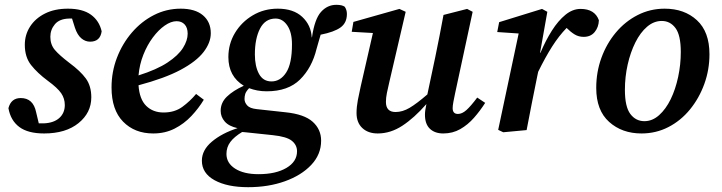

<svg xmlns="http://www.w3.org/2000/svg" viewBox="-20 -540 2995 797"><path d="M163 14Q96 14 60 -13Q24 -40 15 -91Q26 -133 66 -133Q118 -133 130 -74L141 -28Q146 -28 151.5 -28Q157 -28 163 -28Q204 -30 226.5 -50.5Q249 -71 249 -104Q249 -131 234 -153Q219 -175 178 -205Q135 -237 109 -270Q83 -303 83 -354Q83 -396 105 -430Q127 -464 167 -484Q207 -504 262 -504Q323 -504 357.5 -479Q392 -454 402 -410Q396 -367 354 -367Q334 -367 317.5 -381Q301 -395 291 -425L279 -463Q276 -463 273 -463Q270 -463 267 -463Q227 -462 208 -439.5Q189 -417 189 -387Q189 -355 207.5 -333Q226 -311 268 -279Q314 -245 336.5 -214Q359 -183 359 -136Q359 -72 306 -29Q253 14 163 14Z M713 -452Q690 -452 664 -434Q638 -416 614.5 -384.5Q591 -353 575 -312.5Q559 -272 555 -227Q631 -251 675.5 -280.5Q720 -310 739.5 -341Q759 -372 759 -400Q759 -425 746.5 -438.5Q734 -452 713 -452ZM616 14Q539 14 491 -35Q443 -84 443 -177Q443 -242 465.5 -300.5Q488 -359 527.5 -405Q567 -451 619 -477.5Q671 -504 730 -504Q790 -504 822.5 -476.5Q855 -449 855 -402Q855 -363 825 -324Q795 -285 729.5 -250Q664 -215 555 -186Q559 -128 587 -100.5Q615 -73 659 -73Q705 -73 737 -96.5Q769 -120 794 -150L826 -126Q805 -91 774.5 -58.5Q744 -26 704.5 -6Q665 14 616 14Z M1087 -161Q1066 -161 1048 -164.5Q1030 -168 1014 -174Q1001 -160 998 -150Q995 -140 995 -129Q995 -115 1006 -102.5Q1017 -90 1046 -87L1165 -74Q1243 -66 1278 -34.5Q1313 -3 1313 44Q1313 101 1272 144.5Q1231 188 1162.5 212.5Q1094 237 1010 237Q923 237 870.5 208Q818 179 818 127Q818 83 859.5 48Q901 13 966 -8Q930 -16 913 -35.5Q896 -55 896 -80Q896 -114 922 -139Q948 -164 992 -184Q928 -223 928 -303Q928 -358 955.5 -403.5Q983 -449 1029.5 -476.5Q1076 -504 1133 -504Q1198 -504 1234.5 -470Q1271 -436 1274 -385H1275Q1286 -461 1312.5 -490.5Q1339 -520 1376 -520Q1400 -520 1411 -512Q1420 -499 1420 -482Q1420 -445 1393.5 -426Q1367 -407 1311 -396Q1307 -383 1303 -368.5Q1299 -354 1294 -337Q1275 -259 1225.5 -210Q1176 -161 1087 -161ZM1107 -202Q1144 -202 1168 -239Q1192 -276 1192 -356Q1192 -406 1172.5 -434.5Q1153 -463 1124 -463Q1081 -463 1059.5 -421.5Q1038 -380 1038 -314Q1038 -265 1055 -233.5Q1072 -202 1107 -202ZM920 99Q920 137 956 160Q992 183 1053 183Q1125 183 1169 157Q1213 131 1213 88Q1213 62 1191.5 44.5Q1170 27 1112 21L998 9Q995 9 992 8.5Q989 8 985 8Q952 28 936 49.5Q920 71 920 99Z M1820 14Q1785 14 1764.5 -5.5Q1744 -25 1744 -64Q1744 -80 1750 -108Q1699 -50 1650 -18Q1601 14 1548 14Q1508 14 1484 -8.5Q1460 -31 1460 -71Q1460 -96 1465.5 -125Q1471 -154 1477 -180L1528 -403L1440 -408L1447 -449L1638 -503L1664 -491L1596 -199Q1590 -174 1586 -154Q1582 -134 1582 -117Q1582 -75 1622 -75Q1651 -75 1680.5 -92.5Q1710 -110 1754 -148L1787 -304Q1796 -348 1804.5 -391Q1813 -434 1821 -478L1919 -503L1942 -491L1869 -152Q1865 -133 1862 -117Q1859 -101 1859 -91Q1859 -67 1881 -67Q1898 -67 1916 -83Q1934 -99 1961 -135L1994 -113Q1973 -80 1947.5 -51Q1922 -22 1890.5 -4Q1859 14 1820 14Z M2048 -1 2133 -401 2044 -407 2052 -448 2230 -503 2252 -491 2222 -322 2223 -320Q2245 -372 2271 -413Q2297 -454 2327 -478.5Q2357 -503 2390 -503Q2449 -503 2466 -456Q2465 -427 2448.5 -407Q2432 -387 2403 -387Q2382 -387 2365.5 -397Q2349 -407 2332 -424Q2300 -391 2272 -347Q2244 -303 2214 -242L2210 -223Q2198 -166 2187.5 -111Q2177 -56 2166 0L2069 9Z M2643 14Q2562 14 2508.5 -34Q2455 -82 2455 -175Q2455 -241 2476.5 -300Q2498 -359 2536.5 -405Q2575 -451 2627 -477.5Q2679 -504 2739 -504Q2821 -504 2873 -456Q2925 -408 2925 -315Q2925 -250 2903.5 -191Q2882 -132 2844 -85.5Q2806 -39 2754.5 -12.5Q2703 14 2643 14ZM2655 -37Q2688 -37 2716 -62Q2744 -87 2764 -128Q2784 -169 2795 -220.5Q2806 -272 2806 -324Q2806 -394 2784 -423.5Q2762 -453 2727 -453Q2694 -453 2666 -429Q2638 -405 2617.5 -364Q2597 -323 2585.5 -272Q2574 -221 2574 -167Q2574 -97 2596.5 -67Q2619 -37 2655 -37Z"/></svg>

Font: Source Serif 4 SmText Semibold
Style: Italic
Weight: 600
Italic angle: -12°
Designer: Frank Grießhammer
Foundry: Adobe
Version: Version 4.005;hotconv 1.1.0;makeotfexe 2.6.0